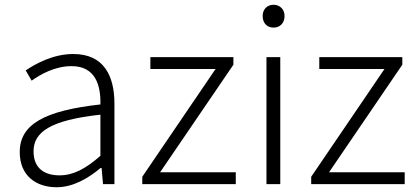

<svg xmlns="http://www.w3.org/2000/svg" viewBox="-20 -774 1750 807"><path d="M218 13C287 13 350 -24 403 -68H407L413 0H461V-338C461 -456 416 -547 288 -547C202 -547 128 -505 88 -478L113 -435C151 -462 211 -496 281 -496C382 -496 404 -414 402 -335C168 -309 63 -252 63 -135C63 -35 132 13 218 13ZM230 -37C170 -37 121 -64 121 -138C121 -219 192 -269 402 -292V-119C340 -65 289 -37 230 -37Z M578 0H971V-50H653L961 -502V-534H612V-484H886L578 -31Z M1100 0H1158V-534H1100ZM1130 -658C1156 -658 1176 -676 1176 -707C1176 -735 1156 -754 1130 -754C1103 -754 1084 -735 1084 -707C1084 -676 1103 -658 1130 -658Z M1288 0H1681V-50H1363L1671 -502V-534H1322V-484H1596L1288 -31Z"/></svg>

Font: Noto Sans SC Light
Style: Regular
Weight: 300
Designer: Ryoko NISHIZUKA 西塚涼子 (kana, bopomofo & ideographs); Paul D. Hunt (Latin, Greek & Cyrillic); Sandoll Communications 산돌커뮤니
Foundry: Adobe
Version: Version 2.004;hotconv 1.0.118;makeotfexe 2.5.65603